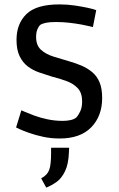

<svg xmlns="http://www.w3.org/2000/svg" viewBox="-20 -616 539 872"><path d="M251 13Q212 13 177 5.5Q142 -2 113.5 -12Q85 -22 69 -29.5Q53 -37 53 -37L77 -115Q77 -115 93 -108Q109 -101 136 -91Q163 -81 196.5 -74Q230 -67 265 -67Q284 -67 300 -70.5Q316 -74 326 -82Q336 -92 344.5 -110.5Q353 -129 353 -155Q353 -194 333.5 -215Q314 -236 283 -247.5Q252 -259 216 -268Q187 -277 158 -287Q129 -297 106 -314.5Q83 -332 69 -361Q55 -390 55 -435Q55 -508 100 -552Q145 -596 250 -596Q286 -596 319.5 -591Q353 -586 378.5 -580.5Q404 -575 417 -570L402 -493Q402 -493 388 -496.5Q374 -500 350 -504.5Q326 -509 296 -512.5Q266 -516 234 -516Q205 -516 188.5 -512.5Q172 -509 163 -503Q155 -496 149.5 -482Q144 -468 144 -448Q144 -410 166 -390Q188 -370 223 -359Q258 -348 296 -337Q324 -329 350 -318Q376 -307 398 -289Q420 -271 432 -242.5Q444 -214 444 -171Q444 -89 394.5 -38Q345 13 251 13ZM190 236 167 194Q195 179 203.5 155.5Q212 132 212 81V55H294L293 76Q291 130 275 162.5Q259 195 236 211Q213 227 190 236Z"/></svg>

Font: Ruda Medium
Style: Regular
Weight: 500
Version: Version 2.001